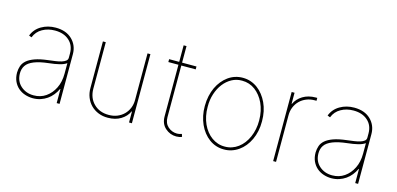

<svg xmlns="http://www.w3.org/2000/svg" viewBox="-64 -1064 3026 1464"><g transform="rotate(15 1449.0 -332.0)"><path d="M233 11.4Q200.6 11.4 170.6 1.4Q140.6 -8.5 117.5 -28.4Q94.5 -48.3 80.6 -78.1Q66.8 -108 66.8 -147.7Q67.5 -175.1 75.8 -199.6Q84.2 -224.1 106.7 -243.8Q129.3 -263.5 169.2 -277.9Q209.2 -292.3 272.7 -299.7Q300.4 -303.3 326.9 -306.8Q353.3 -310.4 374.1 -316.8Q394.9 -323.2 407.1 -333.1Q419.4 -343 419 -359.4V-392Q419 -455.3 377.1 -492.9Q334.9 -531.2 264.2 -531.2Q208.8 -531.2 165.8 -506.7Q122.2 -482.6 103.7 -434.7L82.4 -443.2Q103 -496.4 152.7 -525.2Q202.1 -554 264.2 -554Q346.9 -554 394.5 -507.5Q441.8 -461.3 441.8 -392V0H419V-110.8H416.2Q403.8 -84.2 385.8 -61.8Q367.9 -39.4 344.6 -23.3Q321.4 -7.1 293.3 2.1Q265.3 11.4 233 11.4ZM233 -11.4Q287.3 -11.4 328.5 -39.8Q370 -68.5 394.2 -117.2Q419 -166.5 419 -233V-315.3Q398.4 -300.4 363.3 -291.9Q328.1 -283.4 281.2 -278.4Q142.8 -263.1 106.9 -208.8Q89.5 -182.9 89.5 -147.7Q89.5 -85.9 130.7 -48.7Q172.2 -11.4 233 -11.4Z M823.9 7.1Q783 7.5 748.8 -6.4Q714.5 -20.2 689.6 -45.1Q664.8 -70 651.1 -104.2Q637.4 -138.5 637.8 -179V-545.5H660.5V-179Q660.5 -106.5 706 -61.1Q751.4 -15.6 823.9 -15.6Q860.4 -15.3 891 -27.5Q921.5 -39.8 943.7 -61.8Q965.9 -83.8 978.2 -113.8Q990.4 -143.8 990.1 -179V-545.5H1012.8V0H990.1V-86.6H987.2Q968.4 -44.7 925.4 -18.8Q883.2 7.1 823.9 7.1Z M1365.1 9.9Q1315 9.9 1277.3 -23.8Q1240.1 -57.2 1240.1 -115.1V-522.7H1160.5V-545.5H1240.1V-676.1H1262.8V-545.5H1376.4V-522.7H1262.8V-115.1Q1262.8 -67.5 1293.3 -40.1Q1324.6 -12.8 1365.1 -12.8Q1382.5 -12.8 1402 -19.9L1409.1 1.4Q1389.2 9.9 1365.1 9.9Z M1741.5 11.4Q1708.8 11.7 1679.2 2Q1649.5 -7.8 1624.5 -26.3Q1599.4 -44.7 1579 -70.7Q1558.6 -96.6 1544.6 -128Q1530.5 -159.4 1522.9 -195.8Q1515.3 -232.2 1515.6 -271.3Q1515.6 -313.6 1523.8 -350.7Q1532 -387.8 1546.5 -418.7Q1561.1 -449.6 1581.3 -474.4Q1601.6 -499.3 1626.1 -517Q1677.6 -554 1741.5 -554Q1775.2 -554 1804.7 -543.7Q1834.2 -533.4 1858.8 -515.1Q1883.5 -496.8 1903.4 -471.2Q1923.3 -445.7 1937.5 -415.5Q1967.3 -351.6 1967.3 -271.3Q1967.7 -230.1 1959.9 -193.2Q1952.1 -156.2 1937.3 -124.8Q1922.6 -93.4 1902 -68Q1881.4 -42.6 1856 -24.9Q1830.6 -7.1 1801.7 2.3Q1772.7 11.7 1741.5 11.4ZM1741.5 -11.4Q1771 -11 1797.6 -20.1Q1824.2 -29.1 1846.9 -46Q1869.7 -62.9 1887.8 -86.6Q1905.9 -110.4 1918.7 -139.6Q1931.5 -168.7 1938.2 -202.1Q1945 -235.4 1944.6 -271.3Q1944.6 -310 1937.3 -343.9Q1930 -377.8 1916.7 -406.4Q1903.4 -435 1885.1 -457.9Q1866.8 -480.8 1845.2 -497.2Q1799.4 -531.2 1741.5 -531.2Q1697.8 -532 1660.5 -511.7Q1623.2 -491.5 1595.9 -456.1Q1568.5 -420.8 1553.1 -373.2Q1537.6 -325.6 1538.4 -271.3Q1538 -233.7 1545.1 -199.6Q1552.2 -165.5 1565.3 -136.5Q1578.5 -107.6 1597.1 -84.2Q1615.8 -60.7 1638.3 -44.6Q1660.9 -28.4 1687 -19.7Q1713.1 -11 1741.5 -11.4Z M2150.6 0H2127.8V-545.5H2150.6V-458.8H2153.4Q2171.9 -500 2214.8 -526.3Q2258.2 -552.6 2316.8 -552.6H2328.1V-529.8H2316.8Q2280.2 -530.2 2249.6 -517.9Q2219.1 -505.7 2196.9 -483.7Q2174.7 -461.6 2162.5 -431.6Q2150.2 -401.6 2150.6 -366.5Z M2589.5 11.4Q2557.2 11.4 2527.2 1.4Q2497.2 -8.5 2474.1 -28.4Q2451 -48.3 2437.1 -78.1Q2423.3 -108 2423.3 -147.7Q2424 -175.1 2432.4 -199.6Q2440.7 -224.1 2463.2 -243.8Q2485.8 -263.5 2525.7 -277.9Q2565.7 -292.3 2629.3 -299.7Q2657 -303.3 2683.4 -306.8Q2709.9 -310.4 2730.6 -316.8Q2751.4 -323.2 2763.7 -333.1Q2775.9 -343 2775.6 -359.4V-392Q2775.6 -455.3 2733.7 -492.9Q2691.4 -531.2 2620.7 -531.2Q2565.3 -531.2 2522.4 -506.7Q2478.7 -482.6 2460.2 -434.7L2438.9 -443.2Q2459.5 -496.4 2509.2 -525.2Q2558.6 -554 2620.7 -554Q2703.5 -554 2751.1 -507.5Q2798.3 -461.3 2798.3 -392V0H2775.6V-110.8H2772.7Q2760.3 -84.2 2742.4 -61.8Q2724.4 -39.4 2701.2 -23.3Q2677.9 -7.1 2649.9 2.1Q2621.8 11.4 2589.5 11.4ZM2589.5 -11.4Q2643.8 -11.4 2685 -39.8Q2726.6 -68.5 2750.7 -117.2Q2775.6 -166.5 2775.6 -233V-315.3Q2755 -300.4 2719.8 -291.9Q2684.7 -283.4 2637.8 -278.4Q2499.3 -263.1 2463.4 -208.8Q2446 -182.9 2446 -147.7Q2446 -85.9 2487.2 -48.7Q2528.8 -11.4 2589.5 -11.4Z"/></g></svg>

Font: Linik Sans Thin
Style: Regular
Weight: 100
Designer: Fonts by Rasmus Andersson / Changes by Cristiano Sobral with parts from Marc Monis
Foundry: rsms
Version: Version 3.020; ttfautohint (v1.6)